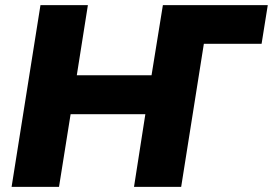

<svg xmlns="http://www.w3.org/2000/svg" viewBox="-20 -725 1059 745"><path d="M25 0 137 -705H321L278 -433H568L612 -705H1019L995 -555H771L683 0H500L544 -282H254L209 0Z"/></svg>

Font: Nunito Sans 12pt Black
Style: Italic
Weight: 900
Italic angle: -9°
Designer: Vernon Adams
Foundry: Vernon Adams
Version: Version 3.101;gftools[0.9.27]